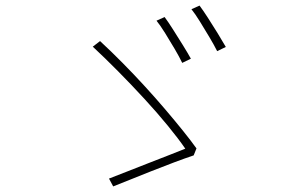

<svg xmlns="http://www.w3.org/2000/svg" viewBox="-20 -744 1040 687"><path d="M569 -683Q581 -667 598.5 -639.5Q616 -612 634 -583Q652 -554 663 -534L632 -519Q622 -540 605 -569Q588 -598 570.5 -626Q553 -654 540 -670ZM694 -724Q706 -708 723.5 -681Q741 -654 758.5 -625.5Q776 -597 788 -576L757 -561Q746 -583 729 -611.5Q712 -640 695 -667.5Q678 -695 665 -711ZM673 -188Q643 -178 603 -163Q563 -148 521.5 -131.5Q480 -115 444 -100.5Q408 -86 385 -77L370 -105Q394 -114 431.5 -129Q469 -144 510.5 -160Q552 -176 587.5 -190Q623 -204 643 -212Q619 -247 581 -293.5Q543 -340 497 -390Q451 -440 403 -488.5Q355 -537 312 -577L338 -597Q378 -560 418.5 -519Q459 -478 497.5 -436Q536 -394 570.5 -353.5Q605 -313 634 -277Q663 -241 683 -213Z"/></svg>

Font: Noto Sans TC
Style: Regular
Weight: 100
Designer: Ryoko NISHIZUKA 西塚涼子 (kana, bopomofo & ideographs); Paul D. Hunt (Latin, Greek & Cyrillic); Sandoll Communications 산돌커뮤니
Foundry: Adobe
Version: Version 2.004;hotconv 1.0.118;makeotfexe 2.5.65603